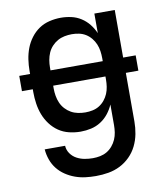

<svg xmlns="http://www.w3.org/2000/svg" viewBox="-84 -598 768 890"><g transform="rotate(-10 300.0 -152.5)"><path d="M296 223Q271 223 246.5 220Q222 217 198.5 208.5Q175 200 154 186Q133 172 117.5 152.5Q102 133 93.5 109Q85 85 83 60H179Q180 80 191.5 96.5Q203 113 220.5 122.5Q238 132 257.5 135.5Q277 139 296 139Q314 139 331 135.5Q348 132 362.5 123.5Q377 115 388.5 101.5Q400 88 407 72Q414 56 416.5 39Q419 22 419 5V-92Q409 -69 393.5 -49.5Q378 -30 357 -16.5Q336 -3 311.5 2.5Q287 8 262 8Q235 8 208 1.5Q181 -5 159 -20Q137 -35 120.5 -57Q104 -79 94.5 -104Q85 -129 81 -156Q77 -183 77 -210V-224H26V-296H77V-310Q77 -337 81 -364Q85 -391 94.5 -416Q104 -441 120.5 -463Q137 -485 159 -500Q181 -515 208 -521.5Q235 -528 262 -528Q287 -528 311.5 -522.5Q336 -517 357 -503.5Q378 -490 393.5 -470.5Q409 -451 419 -428V-520H515V-296H574V-224H515V5Q515 34 509.5 63Q504 92 491 118.5Q478 145 457 166Q436 187 410 200Q384 213 355 218Q326 223 296 223ZM419 -296V-310Q419 -327 416.5 -344Q414 -361 407.5 -376.5Q401 -392 390 -405.5Q379 -419 364.5 -428Q350 -437 333 -440.5Q316 -444 299 -444Q282 -444 264.5 -440.5Q247 -437 232 -428.5Q217 -420 205 -407Q193 -394 186 -378Q179 -362 176 -344.5Q173 -327 173 -310V-296ZM299 -76Q316 -76 333 -79.5Q350 -83 364.5 -92Q379 -101 390 -114.5Q401 -128 407.5 -143.5Q414 -159 416.5 -176Q419 -193 419 -210V-224H173V-210Q173 -193 176 -175.5Q179 -158 186 -142Q193 -126 205 -113Q217 -100 232 -91.5Q247 -83 264.5 -79.5Q282 -76 299 -76Z"/></g></svg>

Font: Iosevka Custom Medium Extended
Style: Regular
Weight: 500
Width: 7
Monospace: yes
Designer: Belleve Invis
Foundry: Belleve Invis
Version: Version 11.2.4; ttfautohint (v1.8.4)